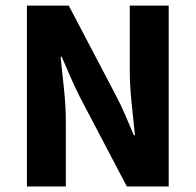

<svg xmlns="http://www.w3.org/2000/svg" viewBox="-20 -672 705 692"><path d="M77 0V-651.7H227.9L397.8 -327.7Q415.4 -294.7 431.2 -258Q447.1 -221.4 462.4 -184.5H466.4Q461.2 -236.6 454.4 -300.2Q447.7 -363.8 447.7 -421.6V-651.7H588V0H437.1L266.9 -324.3Q250.4 -357.3 234.2 -394.3Q218 -431.3 202.4 -467.2H198.4Q203.8 -413.9 210.6 -351.4Q217.3 -288.9 217.3 -231.2V0Z"/></svg>

Font: Mada
Style: Regular
Weight: 400
Designer: Khaled Hosny
Version: Version 1.5